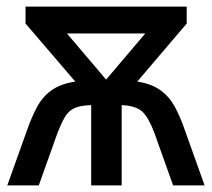

<svg xmlns="http://www.w3.org/2000/svg" viewBox="-20 -559 640 579"><path d="M61 -165Q75 -205 91.5 -236Q108 -267 135 -286.5Q162 -306 207 -313L57 -488V-539H543V-488L394 -313Q438 -306 464.5 -286.5Q491 -267 507.5 -236.5Q524 -206 538 -165L597 0H502L446 -157Q429 -203 410 -221.5Q391 -240 347 -242V0H255V-242Q222 -241 204.5 -233Q187 -225 176 -206.5Q165 -188 153 -157L97 0H2ZM300 -319 418 -458H182Z"/></svg>

Font: Noto Sans Mono Medium
Style: Regular
Weight: 500
Designer: Monotype Design Team
Foundry: Monotype Imaging Inc.
Version: Version 2.014